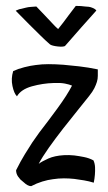

<svg xmlns="http://www.w3.org/2000/svg" viewBox="-20 -600 365 647"><path d="M309.6 -366.2Q309.6 -354.5 309.6 -344.2Q309.6 -334 306.6 -324.2Q303.7 -314.5 297.9 -302.7Q292 -291 280.3 -276.4Q266.6 -258.8 242.7 -229.5Q218.8 -200.2 192.9 -167Q167 -133.8 144.5 -102.1Q122.1 -70.3 110.4 -47.9Q122.1 -56.6 143.1 -65.9Q164.1 -75.2 195.3 -77.1Q212.9 -78.1 230.5 -76.2Q246.1 -74.2 263.2 -70.8Q280.3 -67.4 294.9 -59.6Q299.8 -48.8 300.3 -36.1Q300.8 -23.4 299.8 -11.7Q298.8 2 295.9 15.6Q280.3 10.7 263.2 7.8Q246.1 4.9 230.5 2.9Q212.9 1 195.3 1Q176.8 1 158.2 3.9Q141.6 5.9 122.6 11.7Q103.5 17.6 85 27.3Q79.1 27.3 72.8 23.9Q66.4 20.5 61.5 15.6Q55.7 10.7 48.8 4.9Q44.9 0 41 -4.9Q34.2 -14.6 34.2 -26.4Q49.8 -57.6 64 -80.6Q78.1 -103.5 88.9 -120.1Q101.6 -138.7 112.3 -153.3Q142.6 -192.4 174.3 -235.8Q206.1 -279.3 222.7 -311.5Q213.9 -315.4 198.7 -318.4Q183.6 -321.3 161.1 -320.3Q124 -319.3 87.4 -309.1Q50.8 -298.8 37.1 -275.4Q27.3 -285.2 22 -310.1Q16.6 -335 24.4 -360.4Q41 -368.2 62 -373.5Q83 -378.9 100.6 -380.9Q121.1 -383.8 142.6 -383.8Q166 -383.8 193.4 -381.8Q215.8 -379.9 246.1 -376.5Q276.4 -373 309.6 -366.2ZM147.5 -451.2Q132.8 -463.9 115.2 -481.4Q84 -511.7 33.2 -563.5Q31.2 -563.5 41 -567.4Q44.9 -569.3 51.8 -570.3Q58.6 -572.3 67.4 -574.2Q75.2 -576.2 83.5 -576.7Q91.8 -577.1 102.5 -578.1Q119.1 -560.5 132.3 -546.9Q145.5 -533.2 155.3 -522.5Q166 -510.7 175.8 -502Q183.6 -512.7 193.4 -524.4Q201.2 -535.2 211.9 -549.3Q222.7 -563.5 235.4 -580.1Q244.1 -580.1 252.4 -579.6Q260.7 -579.1 266.6 -578.1Q273.4 -577.1 279.3 -577.1Q285.2 -576.2 290 -574.2Q300.8 -570.3 304.7 -564.5Q272.5 -528.3 252.4 -505.9Q232.4 -483.4 220.7 -469.7Q207 -454.1 200.2 -446.3Q198.2 -443.4 190.9 -442.9Q183.6 -442.4 174.8 -443.4Q166 -444.3 158.2 -446.3Q150.4 -448.2 147.5 -451.2Z"/></svg>

Font: Rancho
Style: Regular
Weight: 400
Designer: Font Diner, Inc
Foundry: Font Diner, Inc
Version: Version 1.000